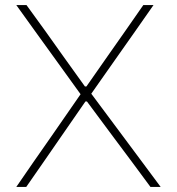

<svg xmlns="http://www.w3.org/2000/svg" viewBox="-20 -733 694 753"><path d="M44 0Q76.5 -47.5 110.5 -96.5Q144.5 -145 182 -199L296 -363.5L197.5 -500Q161 -550.5 124.2 -601.5Q87.5 -652.5 44 -713H84Q122.5 -660 159 -609.5Q195 -558.5 228 -512.5L313 -394H319L402.5 -513.5Q435 -559.5 470.8 -610.8Q506.5 -662 542 -713H582Q543.5 -658 508.5 -608Q473 -558 443 -515L338 -365.5L447.5 -218.5Q490 -161.5 529 -109Q568 -56.5 610 0H570Q531 -52.5 496 -100Q460.5 -147.5 428 -191L321 -335H315L215 -190.5Q183 -144 151.2 -98.2Q119.5 -52.5 83 0Z"/></svg>

Font: Heraclito Thin
Style: Regular
Weight: 100
Designer: Kostas Bartsokas (font) & Cristiano Sobral (main changes)
Foundry: Kostas Bartsokas (font) & Cristiano Sobral (main changes)
Version: Version 1.00;July 8, 2020;FontCreator 13.0.0.2655 64-bit